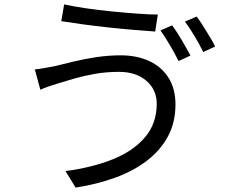

<svg xmlns="http://www.w3.org/2000/svg" viewBox="-20 -805 1040 871"><path d="M691 -334Q691 -398 644 -438.5Q597 -479 520 -479Q462 -479 411 -470Q360 -461 318.5 -449Q277 -437 248 -428Q224 -421 202.5 -413.5Q181 -406 163 -398L138 -490Q158 -492 182.5 -496.5Q207 -501 229 -505Q265 -514 312.5 -525.5Q360 -537 415.5 -545.5Q471 -554 528 -554Q600 -554 656 -528.5Q712 -503 744 -453Q776 -403 776 -331Q776 -250 742 -186.5Q708 -123 646.5 -76Q585 -29 502.5 1Q420 31 323 46L277 -29Q399 -45 492 -82.5Q585 -120 638 -182.5Q691 -245 691 -334ZM271 -785Q312 -776 369.5 -767.5Q427 -759 488.5 -753Q550 -747 605 -743Q660 -739 696 -739L684 -662Q642 -665 587 -669.5Q532 -674 472 -680.5Q412 -687 356.5 -694.5Q301 -702 258 -709ZM761 -690Q781 -663 804.5 -623Q828 -583 844 -553L790 -528Q775 -559 751.5 -599Q728 -639 708 -667ZM872 -730Q886 -712 901.5 -687Q917 -662 932 -637.5Q947 -613 956 -594L902 -569Q886 -602 863 -640.5Q840 -679 819 -707Z"/></svg>

Font: Go Noto Kurrent-Regular
Style: Regular
Weight: 400
Designer: Monotype Design Team
Foundry: Monotype Imaging Inc.
Version: Version 2.012; ttfautohint (v1.8.4.7-5d5b)